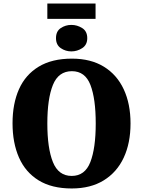

<svg xmlns="http://www.w3.org/2000/svg" viewBox="-20 -1057 810 1087"><path d="M248 -950V-1037H521V-950ZM384 -766Q351 -766 324 -784.5Q297 -803 297 -841Q297 -880 324 -898Q351 -916 384 -916Q417 -916 445.5 -898Q474 -880 474 -841Q474 -803 445.5 -784.5Q417 -766 384 -766ZM386 10Q273 10 198.5 -36Q124 -82 87.5 -165Q51 -248 51 -359Q51 -470 87.5 -552Q124 -634 199 -679.5Q274 -725 387 -725Q494 -725 568 -679.5Q642 -634 680.5 -551.5Q719 -469 719 -358Q719 -247 680.5 -164.5Q642 -82 567.5 -36Q493 10 386 10ZM386 -61Q461 -61 491.5 -139.5Q522 -218 522 -358Q522 -498 492 -576Q462 -654 387 -654Q311 -654 279.5 -576Q248 -498 248 -358Q248 -218 279.5 -139.5Q311 -61 386 -61Z"/></svg>

Font: Noto Serif SemiCondensed Black
Style: Regular
Weight: 900
Width: 4
Designer: Monotype Design Team
Foundry: Monotype Imaging Inc.
Version: Version 2.014; ttfautohint (v1.8.4.7-5d5b)